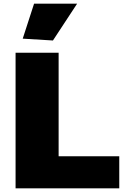

<svg xmlns="http://www.w3.org/2000/svg" viewBox="-20 -1028 683 1048"><path d="M104 -817 166 -1008H401L269 -807ZM65 -740H300V-175H631V0H65Z"/></svg>

Font: Encode Sans Wide
Style: Black
Weight: 900
Designer: Pablo Impallari, Andres Torresi
Foundry: Pablo Impallari, Andres Torresi
Version: Version 1.000; ttfautohint (v1.00) -l 8 -r 50 -G 200 -x 14 -